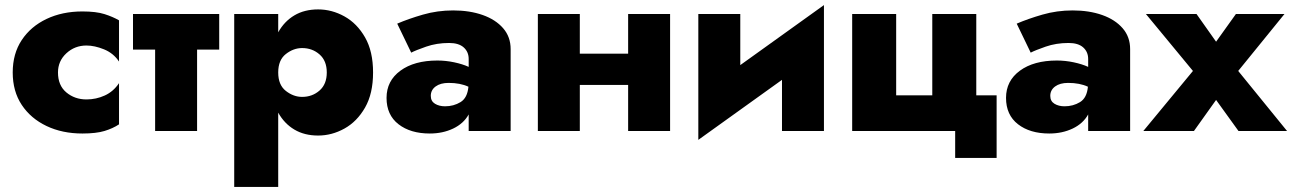

<svg xmlns="http://www.w3.org/2000/svg" viewBox="-20 -515 5081 755"><path d="M208 -230Q208 -179 241 -151.5Q274 -124 320 -124Q358 -124 392 -139.5Q426 -155 448 -188V-26Q424 -10 391 0Q358 10 304 10Q225 10 163 -19.5Q101 -49 65.5 -102.5Q30 -156 30 -230Q30 -304 65.5 -357.5Q101 -411 163 -440.5Q225 -470 304 -470Q358 -470 391 -459.5Q424 -449 448 -435V-273Q426 -306 389 -321Q352 -336 320 -336Q274 -336 241 -305.5Q208 -275 208 -230Z M503 -460H842V-320H755V0H590V-320H503Z M1074 220H901V-460H1074V-388Q1098 -431 1137.5 -454.5Q1177 -478 1231 -478Q1285 -478 1334.5 -450.5Q1384 -423 1415.5 -368Q1447 -313 1447 -230Q1447 -147 1415.5 -92Q1384 -37 1334.5 -9.5Q1285 18 1231 18Q1177 18 1137.5 -5.5Q1098 -29 1074 -72ZM1265 -230Q1265 -276 1236.5 -301Q1208 -326 1168 -326Q1134 -326 1104 -302.5Q1074 -279 1074 -230Q1074 -181 1104 -157.5Q1134 -134 1168 -134Q1208 -134 1236.5 -159Q1265 -184 1265 -230Z M1597 -308 1542 -422Q1586 -441 1643 -457.5Q1700 -474 1762 -474Q1827 -474 1878 -456Q1929 -438 1958.5 -404Q1988 -370 1988 -322V0H1823V-65Q1803 -29 1762 -9.5Q1721 10 1670 10Q1594 10 1547 -26.5Q1500 -63 1500 -130Q1500 -197 1554.5 -237Q1609 -277 1700 -277Q1733 -277 1766 -270Q1799 -263 1823 -252V-283Q1823 -311 1803.5 -328.5Q1784 -346 1746 -346Q1697 -346 1655.5 -331.5Q1614 -317 1597 -308ZM1674 -138Q1674 -117 1690.5 -107Q1707 -97 1730 -97Q1764 -97 1791 -113.5Q1818 -130 1822 -174Q1790 -189 1744 -189Q1712 -189 1693 -175Q1674 -161 1674 -138Z M2095 -460H2260V-304H2450V-460H2615V0H2450V-181H2260V0H2095Z M2891 -460V-259L3220 -495V0H3055V-201L2726 35V-460Z M3819 -140H3899V106H3736V0H3331V-460H3504V-140H3646V-460H3819Z M4033 -308 3978 -422Q4022 -441 4079 -457.5Q4136 -474 4198 -474Q4263 -474 4314 -456Q4365 -438 4394.5 -404Q4424 -370 4424 -322V0H4259V-65Q4239 -29 4198 -9.5Q4157 10 4106 10Q4030 10 3983 -26.5Q3936 -63 3936 -130Q3936 -197 3990.5 -237Q4045 -277 4136 -277Q4169 -277 4202 -270Q4235 -263 4259 -252V-283Q4259 -311 4239.5 -328.5Q4220 -346 4182 -346Q4133 -346 4091.5 -331.5Q4050 -317 4033 -308ZM4110 -138Q4110 -117 4126.5 -107Q4143 -97 4166 -97Q4200 -97 4227 -113.5Q4254 -130 4258 -174Q4226 -189 4180 -189Q4148 -189 4129 -175Q4110 -161 4110 -138Z M4840 -460H5031L4849 -236L5041 0H4850L4762 -122L4675 0H4476L4671 -236L4486 -460H4685L4762 -351Z"/></svg>

Font: Jost* Heavy
Style: Regular
Weight: 800
Version: Version 3.7